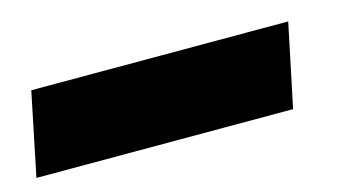

<svg xmlns="http://www.w3.org/2000/svg" viewBox="-137 -57 617 336"><g transform="rotate(-15 172.0 111.0)"><path d="M-102 186 -71 35.5H394.5L363 186Z"/></g></svg>

Font: Commissioner ExtraBold
Style: Italic
Weight: 800
Italic angle: -12°
Designer: Kostas Bartsokas
Foundry: Kostas Bartsokas
Version: Version 1.000; ttfautohint (v1.8.3)